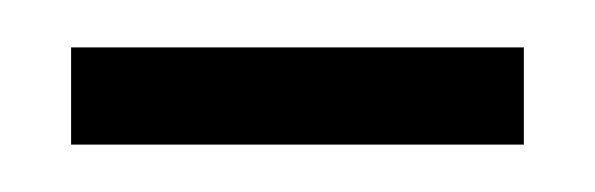

<svg xmlns="http://www.w3.org/2000/svg" viewBox="-20 -625 251 81"><path d="M10 -564V-605H201V-564Z"/></svg>

Font: Alumni Sans Medium
Style: Regular
Weight: 500
Designer: Robert E. Leuschke
Foundry: Robert E. Leuschke
Version: Version 1.018